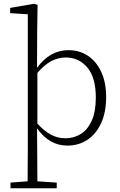

<svg xmlns="http://www.w3.org/2000/svg" viewBox="-20 -762 638 1022"><path d="M36 240V210L127 203Q127 162 127.5 114.5Q128 67 128 26V-686L34 -692V-720L162 -742L180 -736L178 -600L177 -401Q246 -495 344 -495Q403 -495 448 -465Q493 -435 519 -379Q545 -323 545 -245Q545 -165 518.5 -107Q492 -49 445.5 -18Q399 13 338 13Q243 13 177 -79L178 28Q178 68 178.5 115Q179 162 179 203L282 210V240ZM330 -456Q290 -456 253.5 -437Q217 -418 179 -374V-104Q215 -65 250.5 -45.5Q286 -26 329 -26Q374 -26 410.5 -49Q447 -72 468.5 -120Q490 -168 490 -243Q490 -349 445 -402.5Q400 -456 330 -456Z"/></svg>

Font: Source Serif 4 SmText Light
Style: Regular
Weight: 300
Designer: Frank Grießhammer
Foundry: Adobe
Version: Version 4.005;hotconv 1.1.0;makeotfexe 2.6.0